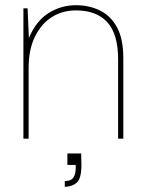

<svg xmlns="http://www.w3.org/2000/svg" viewBox="-20 -533 553 738"><path d="M70 0V-501H86L91 -387Q119 -453 167 -483Q215 -513 272 -513Q323 -513 364.5 -492.5Q406 -472 430 -427.5Q454 -383 454 -310V0H434V-305Q434 -402 392.5 -447.5Q351 -493 272 -493Q220 -493 179.5 -467.5Q139 -442 114.5 -392.5Q90 -343 90 -271V0ZM229 185V163Q253 163 262 149.5Q271 136 271 113V101H239V57H292Q292 68 292.5 79.5Q293 91 293 100Q293 154 274.5 169.5Q256 185 229 185Z"/></svg>

Font: DM Sans 17pt Thin
Style: Regular
Weight: 250
Version: Version 4.004;gftools[0.9.30]